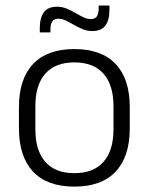

<svg xmlns="http://www.w3.org/2000/svg" viewBox="-20 -682 553 714"><path d="M256.5 12Q155.5 12 103 -43.8Q50.5 -99.5 50.5 -204.5V-284Q50.5 -388.5 103 -444Q155.5 -499.5 256.5 -499.5Q357.5 -499.5 410 -444Q462.5 -388.5 462.5 -284V-204.5Q462.5 -99.5 410 -43.8Q357.5 12 256.5 12ZM256.5 -38Q327.5 -38 364.8 -80Q402 -122 402 -201V-287.5Q402 -366 364.8 -408Q327.5 -450 256.5 -450Q185.5 -450 148.5 -408Q111.5 -366 111.5 -287.5V-201Q111.5 -122 148.5 -80Q185.5 -38 256.5 -38ZM322.5 -566.5Q304.5 -566.5 287.5 -573.5Q270.5 -580.5 255 -589.5Q239.5 -598.5 225 -605.5Q210.5 -612.5 197 -612.5Q181.5 -612.5 174.5 -602.5Q167.5 -592.5 167.5 -571.5V-561.5H128V-577.5Q128 -615.5 143 -636.2Q158 -657 192.5 -657Q211 -657 227.8 -650Q244.5 -643 260 -634Q275.5 -625 290 -618Q304.5 -611 317.5 -611Q333.5 -611 340.2 -621Q347 -631 347 -651.5V-661.5H387V-645.5Q387 -607.5 372 -587Q357 -566.5 322.5 -566.5Z"/></svg>

Font: Anek Telugu Medium Light
Style: Regular
Weight: 300
Version: Version 1.003